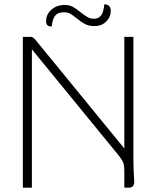

<svg xmlns="http://www.w3.org/2000/svg" viewBox="-20 -871 729 891"><path d="M601 -64Q603 -36 603 -27Q603 0 577 0H557V-74Q557 -102 552 -116Q547 -130 528 -153L128 -642V0H86V-700H121Q129 -700 132.5 -697.5Q136 -695 143 -688L557 -182V-700H599V-137Q599 -106 601 -64ZM194 -772Q194 -805 219 -826.5Q244 -848 281 -848Q302 -848 318.5 -839Q335 -830 354 -814Q373 -799 386.5 -791.5Q400 -784 416 -784Q438 -784 449.5 -800Q461 -816 464 -851Q478 -851 486 -843.5Q494 -836 494 -821Q494 -792 473 -771Q452 -750 419 -750Q393 -750 375.5 -759Q358 -768 337 -785Q319 -800 306.5 -807Q294 -814 277 -814Q250 -814 237 -799.5Q224 -785 220 -748Q207 -748 200.5 -753.5Q194 -759 194 -772Z"/></svg>

Font: Krub ExtraLight
Style: Regular
Weight: 275
Designer: Ekaluck Peanpanawate
Foundry: Cadson Demak Co.,Ltd.
Version: Version 1.000; ttfautohint (v1.6)